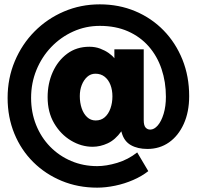

<svg xmlns="http://www.w3.org/2000/svg" viewBox="-20 -718 905 883"><path d="M641 -166Q641 -141 649.5 -131.5Q658 -122 671 -122Q689 -122 705.5 -141Q722 -160 732.5 -194.5Q743 -229 743 -273Q743 -341 723 -400.5Q703 -460 664 -504.5Q625 -549 568.5 -574Q512 -599 439 -599Q374 -599 316.5 -573Q259 -547 215.5 -501.5Q172 -456 147.5 -396Q123 -336 123 -268Q123 -201 146 -143.5Q169 -86 210.5 -43.5Q252 -1 307.5 22.5Q363 46 427 46Q469 46 519 31Q569 16 611 -17L662 69Q633 92 593 109.5Q553 127 509.5 136Q466 145 427 145Q339 145 264 114Q189 83 133 27.5Q77 -28 46 -103.5Q15 -179 15 -268Q15 -358 48 -436.5Q81 -515 139 -573.5Q197 -632 274 -665Q351 -698 439 -698Q527 -698 602 -666.5Q677 -635 732.5 -578Q788 -521 819 -444Q850 -367 850 -276Q850 -203 825 -148Q800 -93 757 -63Q714 -33 658 -33Q613 -33 582 -50.5Q551 -68 540 -107L538 -114Q510 -75 475.5 -59Q441 -43 406 -43Q354 -43 306.5 -71.5Q259 -100 229 -151Q199 -202 199 -271Q199 -334 222.5 -386.5Q246 -439 289 -471Q332 -503 391 -503Q418 -503 440.5 -494.5Q463 -486 480 -474Q497 -462 506 -450V-491H641ZM419 -379Q397 -379 381 -364.5Q365 -350 356 -327Q347 -304 347 -276Q347 -246 355.5 -220.5Q364 -195 380.5 -179.5Q397 -164 420 -164Q445 -164 462 -179Q479 -194 488 -219.5Q497 -245 497 -275Q497 -304 488 -327.5Q479 -351 461.5 -365Q444 -379 419 -379Z"/></svg>

Font: Alexandria Black
Style: Regular
Weight: 900
Designer: Mohamed Gaber
Foundry: Kief Type Foundry
Version: Version 5.100